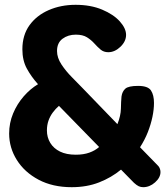

<svg xmlns="http://www.w3.org/2000/svg" viewBox="-20 -768 695 798"><path d="M278 10Q199 10 140.5 -21Q82 -52 50 -103Q18 -154 18 -213Q18 -257 34.5 -296.5Q51 -336 78.5 -367.5Q106 -399 138 -418Q110 -449 91.5 -483Q73 -517 73 -563Q73 -622 102.5 -663Q132 -704 182.5 -726Q233 -748 294 -748Q357 -748 404.5 -728Q452 -708 478 -679Q504 -650 504 -623Q504 -596 480.5 -573.5Q457 -551 430 -551Q411 -551 398 -562Q385 -573 372 -587.5Q359 -602 341.5 -613Q324 -624 295 -624Q263 -624 240 -607Q217 -590 217 -556Q217 -528 235.5 -500Q254 -472 279 -447Q304 -422 324 -401L468 -252Q482 -287 482.5 -316.5Q483 -346 485 -367Q488 -388 501 -399.5Q514 -411 554 -411Q595 -411 607.5 -392Q620 -373 620 -340Q620 -313 613.5 -282Q607 -251 594.5 -219Q582 -187 562 -156L638 -78Q643 -72 645 -65.5Q647 -59 647 -53Q647 -30 624.5 -10Q602 10 575 10Q565 10 556.5 6Q548 2 537 -8L483 -63Q443 -30 392 -10Q341 10 278 10ZM295 -125Q327 -125 351 -133.5Q375 -142 392 -157L225 -328Q211 -316 199.5 -300.5Q188 -285 181.5 -266.5Q175 -248 175 -226Q175 -197 189 -174Q203 -151 229.5 -138Q256 -125 295 -125Z"/></svg>

Font: Dosis ExtraBold
Style: Regular
Weight: 800
Designer: EdgarTolentino, PabloImpallari, IginoMarini
Foundry: EdgarTolentino, PabloImpallari, IginoMarini
Version: Version 3.001; ttfautohint (v1.8.2)